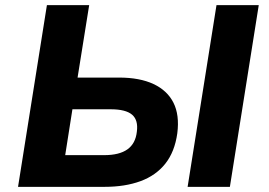

<svg xmlns="http://www.w3.org/2000/svg" viewBox="-20 -725 1043 745"><path d="M50 0 162 -705H326L281 -424H442Q522 -424 575.5 -399Q629 -374 653 -326.5Q677 -279 668 -208Q658 -136 621.5 -90Q585 -44 525 -22Q465 0 386 0ZM233 -123H384Q443 -123 474.5 -145.5Q506 -168 511 -214Q517 -259 492.5 -280Q468 -301 409 -301H261ZM708 0 820 -705H984L872 0Z"/></svg>

Font: Nunito Sans 7pt ExtraBold
Style: Italic
Weight: 800
Italic angle: -9°
Designer: Vernon Adams
Foundry: Vernon Adams
Version: Version 3.101;gftools[0.9.27]